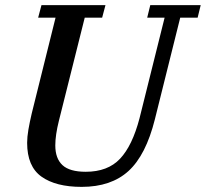

<svg xmlns="http://www.w3.org/2000/svg" viewBox="-20 -718 804 750"><path d="M299 12Q198 12 142 -28Q86 -68 86 -160Q86 -183 91 -212Q96 -241 104 -275L197 -649H129L142 -698H392L379 -649H311L210 -246Q196 -190 196 -150Q196 -99 224 -73Q252 -47 315 -47Q401 -47 449 -98Q497 -149 525 -256L623 -649H555L567 -698H764L752 -649H684L585 -252Q550 -112 482 -50Q414 12 299 12Z"/></svg>

Font: IBM Plex Serif Medm
Style: Italic
Weight: 500
Italic angle: -14°
Designer: Mike Abbink, Paul van der Laan, Pieter van Rosmalen
Foundry: Bold Monday
Version: Version 3.001